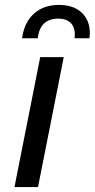

<svg xmlns="http://www.w3.org/2000/svg" viewBox="-20 -763 386 783"><path d="M39 0 144 -530H240L135 0ZM70 -607Q79 -672 118.5 -707.5Q158 -743 222 -743Q263 -743 292.5 -726.5Q322 -710 336 -679.5Q350 -649 345 -607H284Q289 -645 271.5 -666Q254 -687 218 -687Q143 -687 134 -607Z"/></svg>

Font: Montserrat Thin Medium
Style: Italic
Weight: 500
Italic angle: -11.3°
Version: Version 9.000